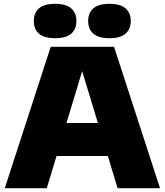

<svg xmlns="http://www.w3.org/2000/svg" viewBox="-20 -985 862 1005"><path d="M5 0 245.5 -740H577L817.5 0H595.5L544.5 -168.5H276L225 0ZM328 -341H492.5L410 -612.5ZM553 -785Q495.5 -785 468.5 -808.8Q441.5 -832.5 441.5 -875Q441.5 -917.5 468.5 -941.2Q495.5 -965 553 -965Q610 -965 637.2 -941.2Q664.5 -917.5 664.5 -875Q664.5 -832.5 637.2 -808.8Q610 -785 553 -785ZM268.5 -785Q211 -785 184 -808.8Q157 -832.5 157 -875Q157 -917.5 184 -941.2Q211 -965 268.5 -965Q325.5 -965 352.8 -941.2Q380 -917.5 380 -875Q380 -832.5 352.8 -808.8Q325.5 -785 268.5 -785Z"/></svg>

Font: Encode Sans Semi Expanded Black
Style: Regular
Weight: 900
Width: 6
Designer: Multiple Designers
Foundry: Impallari Type
Version: Version 3.000; ttfautohint (v1.8.3) -l 8 -r 50 -G 200 -x 14 